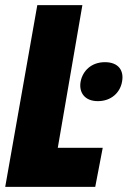

<svg xmlns="http://www.w3.org/2000/svg" viewBox="-58 -731 499 751"><path d="M-37.6 0H314.5L343.8 -152.8H168L264.2 -710.9H87.9ZM324.7 -335.4C377.4 -335.4 412.1 -369.1 419.4 -411.6C427.7 -455.1 405.3 -487.8 352.5 -487.8C299.8 -487.8 265.6 -454.6 257.3 -411.6C250 -370.1 272.5 -335.4 324.7 -335.4Z"/></svg>

Font: Roboto Flex Super Cond Black
Style: Italic
Weight: 900
Width: 3
Italic angle: -10°
Designer: Berlow after Robertson
Foundry: Google
Version: Version 3.200;Glyphs 3.3 (3311)